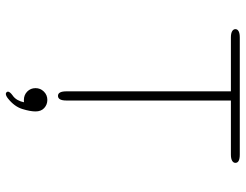

<svg xmlns="http://www.w3.org/2000/svg" viewBox="-112 -547 843 659"><g transform="rotate(90 309.5 -217.5)"><path d="M510.5 -619Q539 -619 539 -604Q539 -597 531.8 -592.8Q524.5 -588.5 510.5 -588.5H325V-24Q325 5 309 5Q293.5 5 293.5 -24V-588.5H108.5Q94.5 -588.5 87.2 -592.8Q80 -597 80 -604Q80 -611 87.2 -615Q94.5 -619 108.5 -619ZM323 41.5Q339 41.5 350.8 52.2Q362.5 63 362.5 82Q362.5 100.5 354 127.8Q345.5 155 317.5 177Q313 180.5 309.2 182.2Q305.5 184 302 184Q298.5 184 296.5 181.2Q294.5 178.5 294.5 177Q294.5 173.5 297.8 169.5Q301 165.5 306.5 161.5Q317 154.5 323 143.8Q329 133 331 121.5Q330 122 327.2 122Q324.5 122 323 122Q306 122 294.2 110.5Q282.5 99 282.5 82Q282.5 65.5 294.2 53.5Q306 41.5 323 41.5Z"/></g></svg>

Font: Sono Monospace ExtraLight
Style: Regular
Weight: 250
Version: Version 2.112